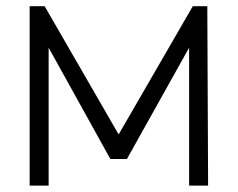

<svg xmlns="http://www.w3.org/2000/svg" viewBox="-20 -582 745 602"><path d="M630 -562.5 632.5 0H573V-432.5L378 -83.5H326L132.5 -432.5V0H73V-562.5H120L352 -160.5L584.5 -562.5Z"/></svg>

Font: Russisch Sans Light
Style: Regular
Weight: 300
Designer: Michael Sharanda (font) & Cristiano Sobral (main changes)
Foundry: Michael Sharanda
Version: Version 2.00;September 8, 2020;FontCreator 13.0.0.2681 64-bi